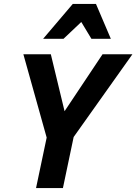

<svg xmlns="http://www.w3.org/2000/svg" viewBox="-20 -950 689 970"><path d="M352.1 -257.8 297.9 0H162.1L215.8 -254.9L98.1 -675.8H236.8L306.2 -388.2L498 -675.8H648.9ZM441.9 -753.9 390.6 -838.9 300.8 -753.9H197.8L347.7 -930.2H464.8L540 -753.9Z"/></svg>

Font: Lorenzo Sans
Style: Bold Italic
Weight: 700
Italic angle: -12°
Foundry: Intel Corporation
Version: Version 1.00; ttfautohint (v1.5)